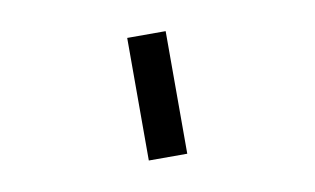

<svg xmlns="http://www.w3.org/2000/svg" viewBox="-42 -802 686 418"><g transform="rotate(-10 301.0 -593.5)"><path d="M257.8 -729H342.8V-458H257.8Z"/></g></svg>

Font: Vazir Code Hack
Style: Code-Hack
Weight: 400
Foundry: DejaVu fonts team - Redesigned by Saber Rastikerdar
Version: Version 1.1.2